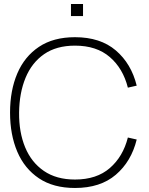

<svg xmlns="http://www.w3.org/2000/svg" viewBox="-20 -920 740 955"><path d="M333 -840V-900H393V-840ZM353 15Q245.5 15 173.8 -33Q102 -81 66 -165.5Q30 -250 30 -360Q30 -470 66 -554.5Q102 -639 173.8 -687Q245.5 -735 353 -735Q479 -735 556 -669.2Q633 -603.5 660 -494L616 -484Q592 -579.5 526.2 -636.2Q460.5 -693 353 -693Q260.5 -693 199.2 -650.5Q138 -608 107 -532.8Q76 -457.5 75 -360Q74 -262.5 105 -187.5Q136 -112.5 198.2 -69.8Q260.5 -27 353 -27Q460.5 -27 526.2 -84Q592 -141 616 -236L660 -226Q633 -116.5 556 -50.8Q479 15 353 15Z"/></svg>

Font: Manrope ExtraLight
Style: Regular
Weight: 200
Designer: Mikhail Sharanda
Foundry: Mikhail Sharanda
Version: Version 4.505